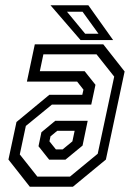

<svg xmlns="http://www.w3.org/2000/svg" viewBox="-20 -708 504 728"><path d="M93 0 12 -103 42.5 -245.5 167 -348.5H292L296.5 -368L272.5 -398.5H82L112 -540H371.5L452.5 -437L381.5 -103L256.5 0ZM121.5 -38.5H245.5L350.5 -125L413 -417.5L346 -502H144.5L131 -438H301L342 -386.5L326 -311.5H177L78 -230.5L55 -122.5ZM166.5 -102.5 126 -153.5 137 -206.5 189.5 -250H312.5L293 -156L228 -102.5ZM192 -141.5H217.5L254.5 -172L263 -212H197L171.5 -191L167.5 -172ZM409 -556H285.5L171.5 -688H315ZM353.5 -580 293 -663.5H234L303 -580Z"/></svg>

Font: Tourney Condensed Regular
Style: Italic
Weight: 400
Width: 3
Italic angle: -12°
Designer: Tyler Finck
Foundry: Etcetera Type Co
Version: Version 1.010; ttfautohint (v1.8.3)